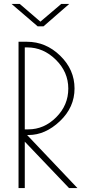

<svg xmlns="http://www.w3.org/2000/svg" viewBox="-20 -964 447 984"><path d="M75 -750H118Q215 -750 288.5 -678.5Q362 -607 362 -510.5Q362 -414 287 -343Q212 -272 126 -272H119L377 0H334L107 -238V0H75ZM107 -301H125Q206 -301 268 -363Q330 -425 330 -510Q330 -595 266 -658Q202 -721 120 -721H107ZM335 -944 203 -829H173L39 -944H81L187 -853L294 -944Z"/></svg>

Font: Poiret One
Style: Regular
Weight: 400
Designer: Denis Masharov
Foundry: Denis Masharov
Version: Version 1.001